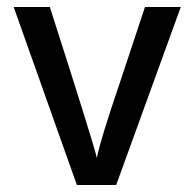

<svg xmlns="http://www.w3.org/2000/svg" viewBox="-20 -527 554 547"><path d="M311 0H199L19 -507H122Q243 -130 256 -77Q265 -126 322 -293L393 -507H495Z"/></svg>

Font: Hind Guntur Medium
Style: Regular
Weight: 500
Designer: Manushi Parikh, Hitesh Malaviya
Foundry: Indian Type Foundry
Version: Version 1.000;PS 1.0;hotconv 1.0.86;makeotf.lib2.5.63406; tt